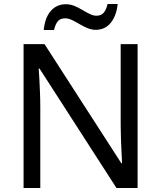

<svg xmlns="http://www.w3.org/2000/svg" viewBox="-20 -933 800 953"><path d="M663 0H558L176 -593H172Q174 -570 175.5 -538.5Q177 -507 178.5 -471.5Q180 -436 180 -399V0H97V-714H201L582 -123H586Q585 -139 583.5 -171Q582 -203 580.5 -241Q579 -279 579 -311V-714H663ZM197 -784Q200 -814 208.5 -837.5Q217 -861 231 -877.5Q245 -894 264 -903Q283 -912 307 -912Q329 -912 349.5 -903.5Q370 -895 389 -883.5Q408 -872 425.5 -863.5Q443 -855 459 -855Q482 -855 494.5 -869.5Q507 -884 514 -913H564Q558 -855 530 -820Q502 -785 455 -785Q434 -785 414 -793.5Q394 -802 374.5 -813.5Q355 -825 337.5 -833.5Q320 -842 303 -842Q279 -842 267 -827.5Q255 -813 248 -784Z"/></svg>

Font: Noto Sans Oriya
Style: Regular
Weight: 400
Designer: Amélie Bonet and Sol Matas
Foundry: Google LLC
Version: Version 2.006